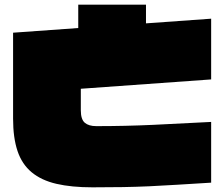

<svg xmlns="http://www.w3.org/2000/svg" viewBox="-20 -757 960 822"><path d="M376 45Q286 45 221.5 30Q157 15 115.5 -19.5Q74 -54 55 -110.5Q36 -167 36 -249V-617L315 -637V-737H605V-657L884 -677V-417L326 -377V-285Q326 -246 343 -231.5Q360 -217 392 -217Q516 -217 635.5 -222.5Q755 -228 884 -235V25Q800 30 737.5 34Q675 38 619 40.5Q563 43 506 44Q449 45 376 45Z"/></svg>

Font: ChangwonDangamAsac Bold
Style: Regular
Weight: 700
Designer: Choi Chi-young, Lee Youngbeen, Kim Jungjin, Yoon Jihee, Han Dohee
Foundry: YoonDesign Inc.
Version: Version 1.010;Build 20210623